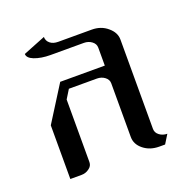

<svg xmlns="http://www.w3.org/2000/svg" viewBox="-94 -550 595 632"><g transform="rotate(-20 204.0 -234.5)"><path d="M47.9 0V-188L126 -312H282.2V-375Q282.2 -388.2 270.5 -397Q258.8 -405.8 243.2 -405.8H126Q93.8 -405.8 69.8 -415Q47.9 -423.8 47.9 -438L126 -469.2Q126 -455.1 137.2 -446.3Q147.5 -438 165 -438H282.2Q314.5 -438 336.9 -418.9Q359.9 -399.9 359.9 -375V-62Q359.9 -48.3 371.6 -39.6Q383.3 -30.8 398.9 -30.8L379.9 0H359.9Q327.1 0 304.7 -18.1Q282.2 -36.1 282.2 -62V-250Q282.2 -263.2 270.5 -272Q258.8 -280.8 243.2 -280.8H145L126 -250V-30.8Q126 -17.1 113.8 -8.8Q102.1 0 86.9 0Z"/></g></svg>

Font: Hhenum
Style: Regular
Weight: 400
Designer: T. Christopher White
Version: Version 1.0